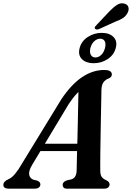

<svg xmlns="http://www.w3.org/2000/svg" viewBox="-50 -1131 791 1151"><path d="M142 -141.5Q121 -106 125 -83.8Q129 -61.5 151 -53.5L174 -48Q183.5 -44 187.8 -38.2Q192 -32.5 192 -26Q192 -14 183 -7Q174 0 158.5 0H2Q-14 0 -22 -6Q-30 -12 -30 -23Q-30 -33 -23.2 -40.8Q-16.5 -48.5 2 -57.5Q20.5 -65 40.5 -89Q60.5 -113 81 -149L316.5 -534Q377 -625 441.5 -668.2Q506 -711.5 574 -711.5Q599.5 -711.5 610 -704.2Q620.5 -697 620.5 -685.5Q620.5 -677 616.2 -671.2Q612 -665.5 602.5 -661Q582 -654 570.2 -637.5Q558.5 -621 558 -589.5Q558 -571.5 557.2 -540.5Q556.5 -509.5 555.8 -470.2Q555 -431 554.2 -387.5Q553.5 -344 552.8 -301Q552 -258 551.5 -220Q551 -182 551 -153.5Q551 -125 551 -111Q551 -93.5 554.2 -82.2Q557.5 -71 566.2 -63.2Q575 -55.5 591.5 -48Q607 -39.5 607 -25Q607 -14.5 598.5 -7.2Q590 0 574 0H352Q337.5 0 331.5 -6.5Q325.5 -13 325.5 -22.5Q325.5 -32 331.8 -38.5Q338 -45 350 -49.5L378.5 -56Q394 -61 401.5 -74.5Q409 -88 409.5 -109.5Q410 -127.5 410.5 -158Q411 -188.5 412.2 -227.5Q413.5 -266.5 414.5 -310Q415.5 -353.5 416.5 -397.8Q417.5 -442 418.2 -482.8Q419 -523.5 419.8 -557Q420.5 -590.5 420.5 -612.5L451 -603Q441 -598 428.2 -587.2Q415.5 -576.5 399.2 -557.5Q383 -538.5 361.5 -506.5ZM160.5 -225.5 172 -269.5H455L451 -225.5ZM511.5 -752Q466 -752 441.2 -776.5Q416.5 -801 427.5 -843.5Q438.5 -885 476.5 -909.5Q514.5 -934 560 -934Q606 -934 630.5 -909Q655 -884 644 -843.5Q633.5 -802 595.8 -777Q558 -752 511.5 -752ZM550.5 -899Q532 -899 515.5 -884.2Q499 -869.5 492 -843.5Q486 -817 494.8 -801.8Q503.5 -786.5 522 -786.5Q541 -786.5 557 -802Q573 -817.5 579.5 -843.5Q586 -869.5 577.8 -884.2Q569.5 -899 550.5 -899ZM605.5 -1062.5Q631 -1089 652.8 -1102.5Q674.5 -1116 696.5 -1109Q716 -1103.5 720 -1087Q724 -1070.5 714.5 -1053.5Q704.5 -1034 686.2 -1022.2Q668 -1010.5 640 -1000.5L542 -956Q534.5 -953.5 528 -954.5Q521.5 -955.5 519 -960Q516 -965.5 520 -971Q524 -976.5 529.5 -982Z"/></svg>

Font: Fraunces SemiBold
Style: Italic
Weight: 600
Italic angle: -16°
Version: Version 1.000;[b76b70a41]